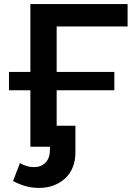

<svg xmlns="http://www.w3.org/2000/svg" viewBox="-20 -720 669 942"><path d="M258 -590V-367H541V-277H258V-103H350V27Q350 109 299 155.5Q248 202 171 202Q106 202 44 168L78 80Q111 100 147 100Q181 100 203 78Q225 56 225 15V0H129V-277H24V-367H129V-700H606V-590Z"/></svg>

Font: mBank SemiBold
Style: Regular
Weight: 600
Designer: Julieta Ulanovsky
Foundry: Julieta Ulanovsky
Version: Version 7.200